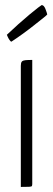

<svg xmlns="http://www.w3.org/2000/svg" viewBox="-20 -736 209 756"><path d="M62 0V-477Q62 -489 66 -493.5Q70 -498 80 -499Q90 -500 107 -500V-12Q107 -6 105.5 -3.5Q104 -1 94.5 -0.5Q85 0 62 0ZM25 -572Q22 -572 17.5 -578.5Q13 -585 10 -592Q7 -599 7 -599Q29 -620 52.5 -641Q76 -662 96.5 -679Q117 -696 130 -706Q143 -716 144 -716Q153 -716 159 -700.5Q165 -685 166 -679Q164 -676 150 -665Q136 -654 116 -638Q96 -622 72 -604.5Q48 -587 25 -572Z"/></svg>

Font: Yanone Kaffeesatz ExtraLight Light
Style: Regular
Weight: 300
Version: Version 2.003